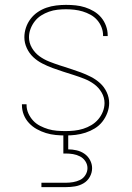

<svg xmlns="http://www.w3.org/2000/svg" viewBox="-20 -548 540 788"><path d="M249 8Q229 8 208.5 6Q188 4 168.5 -2Q149 -8 131 -18Q113 -28 99 -43Q85 -58 77.5 -77Q70 -96 70 -117V-120H89V-117Q89 -99 96.5 -82.5Q104 -66 116 -53Q128 -40 144.5 -31.5Q161 -23 178 -18Q195 -13 213 -11.5Q231 -10 249 -10Q267 -10 285.5 -12Q304 -14 321.5 -19.5Q339 -25 355 -34.5Q371 -44 383 -58Q395 -72 402 -89.5Q409 -107 409 -125Q409 -148 397 -168.5Q385 -189 366.5 -202.5Q348 -216 326.5 -224.5Q305 -233 283 -240Q261 -247 239 -254Q217 -261 195.5 -269Q174 -277 153.5 -287.5Q133 -298 116.5 -313.5Q100 -329 90 -350.5Q80 -372 80 -395Q80 -415 86.5 -434.5Q93 -454 105.5 -470.5Q118 -487 135 -498.5Q152 -510 171 -516.5Q190 -523 210.5 -525.5Q231 -528 251 -528Q271 -528 290.5 -526Q310 -524 329 -518Q348 -512 365.5 -501.5Q383 -491 395.5 -476Q408 -461 415 -442Q422 -423 422 -403V-400H403V-403Q403 -420 396.5 -436.5Q390 -453 378.5 -466Q367 -479 351.5 -487.5Q336 -496 319.5 -501Q303 -506 285.5 -508Q268 -510 251 -510Q233 -510 215.5 -508Q198 -506 181 -500Q164 -494 149 -484.5Q134 -475 123 -461Q112 -447 105.5 -430Q99 -413 99 -395Q99 -372 111 -351.5Q123 -331 141.5 -317.5Q160 -304 181.5 -295.5Q203 -287 224.5 -280Q246 -273 268 -266Q290 -259 311.5 -251Q333 -243 353.5 -232.5Q374 -222 391 -206.5Q408 -191 418 -169.5Q428 -148 428 -125Q428 -105 420.5 -85Q413 -65 400 -48.5Q387 -32 369 -21Q351 -10 331 -3.5Q311 3 290.5 5.5Q270 8 249 8ZM150 220V202H250Q265 202 280 199.5Q295 197 308.5 190.5Q322 184 330.5 170.5Q339 157 339 142Q339 127 330.5 114Q322 101 308.5 94Q295 87 280 84.5Q265 82 250 82H240V-10H260V65Q277 65 294.5 69Q312 73 326.5 83Q341 93 349.5 109Q358 125 358 142Q358 161 348.5 178Q339 195 322.5 204.5Q306 214 287.5 217Q269 220 250 220Z"/></svg>

Font: Iosevka Term Curly Thin
Style: Regular
Weight: 100
Designer: Belleve Invis
Foundry: Belleve Invis
Version: Version 32.3.0